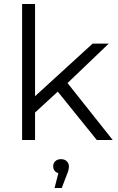

<svg xmlns="http://www.w3.org/2000/svg" viewBox="-20 -703 592 964"><path d="M270 -243 156 -138V0H91V-683H156V-220L445 -484H526L319 -286L546 0H466ZM326 132Q326 150 316 173L290 241H254L273 166Q260 163 253.5 153.5Q247 144 247 132Q247 116 258 106Q269 96 286.5 96Q304 96 315 106.5Q326 117 326 132Z"/></svg>

Font: Montserrat Ace
Style: Regular
Weight: 400
Designer: Julieta Ulanovsky
Foundry: Julieta Ulanovsky
Version: Version 1